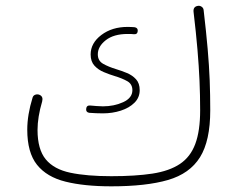

<svg xmlns="http://www.w3.org/2000/svg" viewBox="-20 -637 836 667"><path d="M74.7 -186.5Q74.7 -238.3 93.3 -298.3Q95.7 -305.7 103 -308.1Q110.4 -310.5 117.2 -307.6Q130.9 -301.8 126.5 -284.7Q110.4 -230 110.4 -185.5Q110.4 -118.2 138.9 -83.5Q167.5 -48.8 224.6 -36.9Q281.7 -24.9 366.7 -24.9Q450.7 -24.9 509.5 -33.9Q568.4 -43 605 -67.4Q641.6 -91.8 658.4 -137Q675.3 -182.1 675.3 -253.9Q675.3 -306.2 673.1 -356.4Q670.9 -406.7 666 -464.6Q661.1 -522.5 652.3 -596.7Q650.9 -614.3 668 -616.7Q674.8 -617.7 680.9 -613.3Q687 -608.9 687.5 -601.1Q696.3 -525.9 701.4 -467.3Q706.5 -408.7 708.5 -357.7Q710.4 -306.6 710.4 -253.9Q710.4 -147.9 674.8 -90.8Q639.2 -33.7 563.5 -11.7Q487.8 10.3 366.7 10.3Q272.9 10.3 207.8 -5.9Q142.6 -22 108.6 -64.5Q74.7 -106.9 74.7 -186.5ZM458.5 -529.3Q457.5 -517.1 445.3 -518.1Q439.5 -519 434.1 -519Q428.7 -519 423.3 -519Q375 -519 347.4 -497.3Q319.8 -475.6 319.8 -448.2Q319.8 -425.8 338.4 -415.3Q356.9 -404.8 384.3 -396.5Q402.3 -391.1 421.1 -383.3Q439.9 -375.5 452.6 -361.6Q465.3 -347.7 465.3 -323.7Q465.3 -298.3 447.3 -280.3Q429.2 -262.2 399.9 -252.7Q370.6 -243.2 337.4 -243.2Q326.2 -243.2 314.2 -243.7Q302.2 -244.1 290 -245.1Q278.3 -247.1 279.3 -258.3Q280.3 -271.5 293 -270.5Q304.7 -269.5 315.7 -268.6Q326.7 -267.6 337.4 -267.6Q376.5 -267.6 408.2 -282.2Q439.9 -296.9 439.9 -323.7Q439.9 -344.7 422.6 -354.7Q405.3 -364.7 377.9 -373Q359.9 -378.4 340.6 -386.5Q321.3 -394.5 308.1 -408.9Q294.9 -423.3 294.9 -447.8Q294.9 -487.3 332 -515.4Q369.1 -543.5 423.3 -543.5Q430.2 -543.5 435.5 -543.2Q440.9 -543 447.3 -542.5Q459.5 -540.5 458.5 -529.3Z"/></svg>

Font: Mikhak ExtraLight
Style: Regular
Weight: 200
Designer: Amin Abedi
Version: Version 3.3